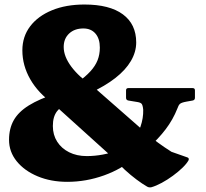

<svg xmlns="http://www.w3.org/2000/svg" viewBox="-20 -789 912 850"><path d="M650 40Q639 42 631 37Q610 25 584 5.5Q558 -14 533.5 -36.5Q509 -59 492 -80L214 -331Q149 -377 114 -438Q79 -499 79 -566Q79 -627 113.5 -672.5Q148 -718 210 -743.5Q272 -769 354 -769Q465 -769 524 -725.5Q583 -682 583 -601Q583 -559 559.5 -519Q536 -479 490.5 -443.5Q445 -408 378 -377L322 -423Q358 -449 380 -473Q402 -497 412 -522.5Q422 -548 422 -578Q422 -618 402.5 -640.5Q383 -663 349 -663Q310 -663 286 -640.5Q262 -618 262 -581Q262 -539 296 -493.5Q330 -448 391 -407L634 -194Q653 -177 679.5 -157.5Q706 -138 739 -117L810 -92Q818 -89 815 -80Q807 -65 788.5 -47Q770 -29 745.5 -11Q721 7 696 20.5Q671 34 650 40ZM278 16Q205 16 146.5 -8.5Q88 -33 54 -75Q20 -117 20 -170Q20 -220 41 -257Q62 -294 108 -322.5Q154 -351 228 -375L257 -320Q242 -309 232.5 -296.5Q223 -284 218.5 -268Q214 -252 214 -231Q214 -192 233 -162Q252 -132 286 -115Q320 -98 364 -98Q399 -98 434 -104.5Q469 -111 509 -125L574 -90Q520 -41 440.5 -12.5Q361 16 278 16ZM562 -153Q589 -191 602 -228.5Q615 -266 614 -303Q612 -325 606 -330.5Q600 -336 584 -338L548 -344Q538 -346 538 -356V-389Q538 -399 548 -399H833Q843 -399 843 -389V-356Q843 -346 833 -344L805 -339Q783 -335 776.5 -329Q770 -323 765 -308Q746 -260 714 -217.5Q682 -175 633 -131Z"/></svg>

Font: Hahmlet Black
Style: Regular
Weight: 900
Version: Version 1.002